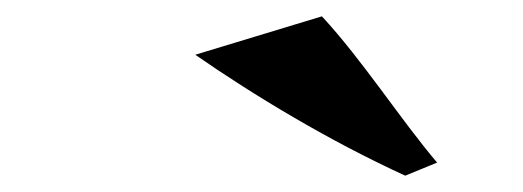

<svg xmlns="http://www.w3.org/2000/svg" viewBox="-20 -799 640 235"><path d="M476 -584 515 -600C470 -653 424 -725 374 -779L219 -732C291 -682 384 -626 476 -584Z"/></svg>

Font: Coconat
Style: Bold
Weight: 900
Width: 8
Designer: Sara Lavazza
Foundry: Collletttivo
Version: Version 1.000;Glyphs 3.2 (3217)